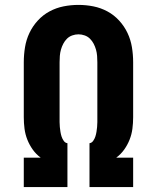

<svg xmlns="http://www.w3.org/2000/svg" viewBox="-20 -763 640 783"><path d="M255 0H77V-120H146Q127 -134 113.5 -153Q100 -172 91.5 -193.5Q83 -215 80 -238Q77 -261 77 -285V-509Q77 -540 82 -570.5Q87 -601 100 -628.5Q113 -656 134 -679Q155 -702 182 -716.5Q209 -731 239 -737Q269 -743 300 -743Q331 -743 361 -737Q391 -731 418 -716.5Q445 -702 466 -679Q487 -656 500 -628.5Q513 -601 518 -570.5Q523 -540 523 -509V-285Q523 -261 520 -238Q517 -215 508.5 -193.5Q500 -172 486.5 -153Q473 -134 454 -120H523V0H345V-179Q354 -180 360 -188.5Q366 -197 369 -206.5Q372 -216 373.5 -225.5Q375 -235 376 -245Q377 -255 377 -265Q377 -275 377 -285V-509Q377 -522 376 -535Q375 -548 371.5 -560.5Q368 -573 362 -584.5Q356 -596 347 -605Q338 -614 325.5 -618.5Q313 -623 300 -623Q287 -623 274.5 -618.5Q262 -614 253 -605Q244 -596 238 -584.5Q232 -573 228.5 -560.5Q225 -548 224 -535Q223 -522 223 -509V-285Q223 -275 223 -265Q223 -255 224 -245Q225 -235 226.5 -225.5Q228 -216 231 -206.5Q234 -197 240 -188.5Q246 -180 255 -179Z"/></svg>

Font: Iosevka Aile Heavy
Style: Regular
Weight: 900
Designer: Belleve Invis
Foundry: Belleve Invis
Version: Version 31.1.0; ttfautohint (v1.8.4)